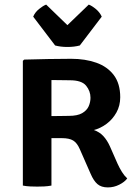

<svg xmlns="http://www.w3.org/2000/svg" viewBox="-20 -808 596 836"><path d="M503.5 -384.5Q503.5 -348 487 -318.2Q470.5 -288.5 444 -268.8Q417.5 -249 388.5 -242Q414 -233 430.2 -215.2Q446.5 -197.5 458.5 -171L491.5 -96Q500.5 -76 511.2 -59Q522 -42 534 -31Q522.5 -15.5 499.2 -3.8Q476 8 449.5 8Q421 8 404.2 -6.5Q387.5 -21 374.5 -51.5L327.5 -158.5Q315.5 -186 298.5 -196.2Q281.5 -206.5 249.5 -206.5H204V0Q188.5 3 171.8 3.8Q155 4.5 142 4.5Q130 4.5 112 3.8Q94 3 79.5 0V-543L85 -548.5Q140.5 -550 190.2 -551Q240 -552 290 -552Q351 -552 399.2 -535Q447.5 -518 475.5 -481Q503.5 -444 503.5 -384.5ZM204 -459.5V-302.5Q226.5 -302.5 247.2 -303Q268 -303.5 280 -303.5Q317 -303.5 337.5 -315.2Q358 -327 366 -345Q374 -363 374 -382.5Q374 -411.5 354.8 -435Q335.5 -458.5 284.5 -458.5Q265.5 -458.5 245 -459Q224.5 -459.5 204 -459.5ZM220 -610 124.5 -735.5Q132.5 -754.5 150 -768.8Q167.5 -783 181 -788L273.5 -698.5L366.5 -788Q380 -783 397.2 -768.8Q414.5 -754.5 423 -735.5L327.5 -610Q303.5 -603.5 273.5 -603.5Q244 -603.5 220 -610Z"/></svg>

Font: Signika Negative SC SemiBold
Style: Regular
Weight: 600
Designer: Anna Giedryś
Foundry: Anna Giedryś
Version: Version 2.000; ttfautohint (v1.8.3) -l 8 -r 50 -G 200 -x 9 -